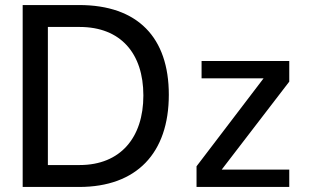

<svg xmlns="http://www.w3.org/2000/svg" viewBox="-20 -742 1228 762"><path d="M296 -635C459 -635 549 -530 549 -363C549 -196 458 -87 296 -87H170V-635ZM294 0C522 0 650 -134 650 -366C650 -593 527 -722 294 -722H70V0ZM1128 -69H860L1128 -418V-500H780V-431H1026L760 -82V0H1128Z"/></svg>

Font: Perun
Style: Regular
Weight: 400
Foundry: Copyright (c) Stefan Peev, Context Ltd, 2016
Version: Version 1.089